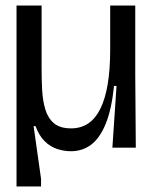

<svg xmlns="http://www.w3.org/2000/svg" viewBox="-20 -536 558 697"><path d="M40 141V-516H131V-288Q131 -248 133 -209.5Q135 -171 144.5 -139Q154 -107 176 -88.5Q198 -70 238 -70Q274 -70 300.5 -88Q327 -106 344.5 -141.5Q362 -177 371 -230.5Q380 -284 380 -355V-516H471V-263L473 0H388L403 -224H394Q385 -138 363.5 -86Q342 -34 310.5 -10.5Q279 13 237 13Q213 13 188 5Q163 -3 142.5 -23Q122 -43 109 -78H102L129 113V141Z"/></svg>

Font: Bricolage Grotesque 96pt ExtraBold 96pt
Style: Regular
Weight: 400
Version: Version 1.001;gftools[0.9.33.dev8+g029e19f]